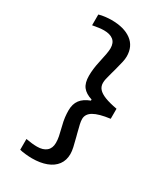

<svg xmlns="http://www.w3.org/2000/svg" viewBox="-251 -957 1101 1267"><g transform="rotate(30 300.0 -323.0)"><path d="M115.5 192.5V110.5Q164.5 119.5 201 119.5Q246.5 119.5 271.8 98Q297 76.5 297 35.5Q297 12 292.2 -12.5Q287.5 -37 277 -78Q267.5 -114.5 264.5 -141Q261.5 -167.5 261.5 -192Q261.5 -241 285 -272.2Q308.5 -303.5 357.5 -321.5V-330Q309 -345 286.5 -374.2Q264 -403.5 264 -457.5Q264 -509 277 -566.5Q287 -612 292 -639.5Q297 -667 297 -684.5Q297 -726.5 272 -746.5Q247 -766.5 201 -766.5Q169.5 -766.5 115.5 -756V-838Q137 -844.5 163 -847.5Q189 -850.5 210 -850.5Q306 -850.5 361.2 -809.8Q416.5 -769 416.5 -691.5Q416.5 -672.5 411 -647.8Q405.5 -623 395 -584L387.5 -556.5L383 -540Q375 -511 371.2 -494.2Q367.5 -477.5 367.5 -463Q367.5 -436 384.2 -417Q401 -398 436.8 -384Q472.5 -370 530.5 -359.5V-283Q446 -272 406.8 -249Q367.5 -226 367.5 -187.5Q367.5 -172 372 -151.2Q376.5 -130.5 387.5 -88.5L393 -68Q404.5 -25 410.5 3Q416.5 31 416.5 52Q416.5 100 391.2 134Q366 168 319.2 185.5Q272.5 203 210 203Q188 203 160 200Q132 197 115.5 192.5Z"/></g></svg>

Font: JuliaMono ExtraBold
Style: Regular
Weight: 800
Monospace: yes
Designer: cormullion
Foundry: corm
Version: Version 0.055; ttfautohint (v1.8.4)